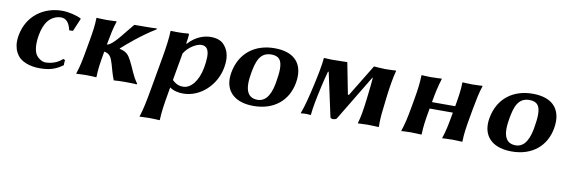

<svg xmlns="http://www.w3.org/2000/svg" viewBox="-50 -814 4213 1424"><g transform="rotate(10 2056.0 -102.0)"><path d="M327.8 -389C366.3 -389 390.7 -360 403 -305L431.1 -306L472.2 -403L470.8 -406C442.6 -422 377.6 -439 327.6 -439C193.6 -439 67.5 -359 39.8 -202C37 -186.3 35.7 -171.4 35.7 -157.3C35.7 -115.7 47.4 -81.5 67.7 -54C96.5 -15 159.2 10 234.4 10C310.8 10 357.2 -6 408.9 -44C408.7 -47.6 408.6 -51.7 408.6 -56.4C408.6 -64 409.1 -73 410.8 -83L395.7 -88C361.7 -54 310.2 -40 270.2 -40C241.2 -40 205.6 -65 192.8 -94C184.9 -111.6 180.6 -136.1 180.6 -165.4C180.6 -184.4 182.4 -205.5 186.4 -228C194.8 -275.6 209 -313.8 230.7 -341C255.5 -372.2 292.6 -389 327.8 -389Z M795.9 -238.3C841.4 -279.5 938 -362.5 1040 -424.5L1039.4 -432C1019.8 -429 898.8 -429 871.8 -429C817.7 -366.5 764.8 -289.5 719.8 -259C713.8 -254.9 705 -251.6 696.1 -249.2L696.3 -250C710.5 -325 718.8 -372 737.8 -429L736.4 -432C736.4 -432 695.8 -429 661.8 -429C626.8 -429 587.4 -432 587.4 -432L585.8 -429C585.3 -375 576.8 -321 564.3 -250L563.9 -248L551.7 -179C538.7 -105 528.7 -54 510.2 0L510.6 3C510.6 3 551.2 0 586.2 0C620.2 0 659.6 3 659.6 3L662.2 0C663.2 -57 670.5 -104 683.7 -179L686.5 -194.7C730.3 -187.5 741.1 -161.9 756.1 -113C767.5 -75.7 774.6 -42 792.6 3C807 1 860.2 0 876.2 0C892.2 0 957 1 964.6 3L967.7 -3C925.1 -62 918.2 -101.4 885 -163.5C864.7 -201.5 849.5 -223.5 795.6 -235Z M1260.7 -282C1292.1 -335 1354.1 -369 1388.1 -369C1429.9 -369 1445.2 -338.6 1445.2 -288.4C1445.2 -265.4 1442 -238.3 1436.7 -208C1417.9 -101.5 1363.1 -40 1307.1 -40C1282.1 -40 1256 -45 1224.4 -76ZM1278.1 -358 1274.5 -361C1278.5 -383.8 1283 -416.5 1283 -425C1283 -431.9 1282 -435 1275.7 -435C1257.1 -432.1 1224.8 -431 1194.6 -431C1176.5 -431 1159.2 -431.4 1146.2 -432L1143.7 -429C1143.8 -386.3 1133.6 -309.7 1120.5 -235L1073.4 32C1060.2 106.5 1046 178.5 1028.1 232L1028.6 235C1028.6 235 1068.1 232 1103.1 232C1137.4 232 1177.6 235 1177.6 235L1180.1 232C1181.7 175 1192.1 107 1205.4 32L1214.2 -18C1243.5 3 1279.3 10 1316.3 10C1442.4 10 1558.6 -94.1 1583.5 -235C1586.7 -253.6 1588.4 -271 1588.4 -287.3C1588.4 -336.5 1573.4 -375.7 1543.2 -406.5C1523.4 -426.7 1490.9 -439 1447.4 -439C1404.4 -439 1339 -425 1278.1 -358Z M1641.3 -205C1638.6 -189.4 1637.2 -174.6 1637.2 -160.4C1637.2 -53.9 1713.9 10 1845.4 10C1998.4 10 2102.5 -75.8 2126.9 -214C2130.1 -231.8 2131.7 -249.1 2131.7 -265.6C2131.7 -366 2071.7 -439 1926.6 -439C1783.6 -439 1668.7 -360 1641.3 -205ZM1910.8 -389C1969.7 -389 1992 -358.7 1992 -293.8C1992 -265.1 1987.7 -229.6 1980.2 -187C1959.9 -72 1913.2 -40 1868.2 -40C1797.2 -40 1779.2 -91.7 1779.2 -149C1779.2 -175.7 1783.1 -203.6 1787.4 -228C1802.7 -315 1824.8 -389 1910.8 -389Z M2316 -215C2325.9 -260 2335.6 -298 2346.3 -336L2351.5 -337L2423.1 -6C2424.9 1 2438.4 4 2442.4 4C2448.4 4 2466.9 1 2471.1 -6L2678.8 -350.3L2681.6 -349C2678.6 -310.7 2674.3 -270.4 2669.5 -229L2663.7 -179C2654.6 -105 2646.6 -54 2631.1 0L2631.6 3C2631.6 3 2672.1 0 2707.1 0C2741.1 0 2786.6 3 2786.6 3L2789.1 0C2788.8 -7.9 2788.7 -15.7 2788.7 -23.3C2788.7 -70.6 2793.7 -114.4 2801.7 -179L2807.5 -229C2816.7 -304 2828.2 -375 2842.7 -429L2842.3 -432C2842.3 -432 2795.7 -429 2761.7 -429C2738.7 -429 2675.6 -434 2675.6 -434L2529.3 -194H2521.3L2475.1 -431L2360.7 -429C2359.4 -429 2358 -429 2356.6 -429C2332.8 -429 2301.3 -432 2301.3 -432L2298.7 -429C2293.7 -372 2278.8 -299 2260 -215C2241.2 -131 2221.4 -53 2201.1 0L2201.6 3C2201.6 3 2219.1 0 2241.1 0C2265.1 0 2274.6 3 2274.6 3L2277.1 0C2282.1 -57 2297.2 -131 2316 -215Z M3452.3 -250C3466.5 -325 3474.8 -372 3493.8 -429L3492.4 -432C3492.4 -432 3451.8 -429 3417.8 -429C3382.8 -429 3343.4 -432 3343.4 -432L3341.8 -429C3341.3 -375 3332.8 -321 3320.3 -250L3319.9 -248H3144.9L3145.1 -249C3158.5 -325 3168.8 -372 3186.8 -429L3185.4 -432C3185.4 -432 3137.8 -429 3103.8 -429C3068.8 -429 3035.4 -432 3035.4 -432L3033.8 -429C3032.5 -376 3026.4 -324.5 3013.1 -249L3000.9 -180C2987.7 -104.9 2976.1 -53.5 2958.2 0L2958.6 3C2958.6 3 2993.2 0 3028.2 0C3062.5 0 3108.6 3 3108.6 3L3111.2 0C3112.7 -57 3119.5 -104 3132.9 -180L3136.1 -198H3311.1L3307.7 -179C3294.7 -105 3284.7 -54 3266.2 0L3266.6 3C3266.6 3 3307.2 0 3342.2 0C3376.2 0 3415.6 3 3415.6 3L3418.2 0C3419.2 -57 3426.5 -104 3439.7 -179Z M3585.3 -205C3582.6 -189.4 3581.2 -174.6 3581.2 -160.4C3581.2 -53.9 3657.9 10 3789.4 10C3942.4 10 4046.5 -75.8 4070.9 -214C4074.1 -231.8 4075.7 -249.1 4075.7 -265.6C4075.7 -366 4015.7 -439 3870.6 -439C3727.6 -439 3612.7 -360 3585.3 -205ZM3854.8 -389C3913.7 -389 3936 -358.7 3936 -293.8C3936 -265.1 3931.7 -229.6 3924.2 -187C3903.9 -72 3857.2 -40 3812.2 -40C3741.2 -40 3723.2 -91.7 3723.2 -149C3723.2 -175.7 3727.1 -203.6 3731.4 -228C3746.7 -315 3768.8 -389 3854.8 -389Z"/></g></svg>

Font: Linux Biolinum O 
Style: Bold Italic
Weight: 700
Designer: Philipp H. Poll
Foundry: Philipp H. Poll
Version: Version 1.3.2